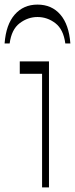

<svg xmlns="http://www.w3.org/2000/svg" viewBox="-70 -815 326 835"><path d="M113 0V-494H16V-548H143V0ZM93 -795Q155 -795 192.5 -751.5Q230 -708 236 -626H214Q206 -687 171 -714Q136 -741 93 -741Q51 -741 15.5 -714Q-20 -687 -28 -626H-50Q-44 -708 -6 -751.5Q32 -795 93 -795Z"/></svg>

Font: Savate ExtraLight
Style: Regular
Weight: 200
Designer: Max Esnée
Foundry: Plomb Type
Version: Version 2.000